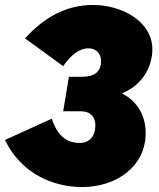

<svg xmlns="http://www.w3.org/2000/svg" viewBox="-27 -736 642 775"><path d="M305 19C439 19 561 -61 561 -199C561 -267 529 -327 465 -359C556 -396 588 -476 588 -537C588 -649 466 -716 348 -716C239 -716 149 -664 74 -581L228 -469C259 -514 293 -541 331 -541C358 -541 381 -522 381 -490C381 -446 354 -426 303 -426H251L228 -287H298C340 -287 358 -262 358 -230C358 -187 335 -159 295 -159C240 -159 204 -190 182 -257L-7 -171C59 -35 187 19 305 19Z"/></svg>

Font: Fixel Text 20240404 Black
Style: Italic
Weight: 900
Width: 4
Italic angle: -10°
Designer: AlfaBravo + MacPaw
Foundry: Kyrylo Tkachov, Marchela Mozhyna, Serhii Makarenko, Maria Weinstein, Zakhar Kryvoshyya
Version: Version 1.211;Glyphs 3.2 (3225)